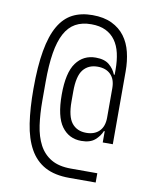

<svg xmlns="http://www.w3.org/2000/svg" viewBox="-90 -779 780 958"><g transform="rotate(10 300.0 -300.0)"><path d="M461 110H327Q253 110 204 83.5Q155 57 126 5Q97 -47 85.5 -122.5Q74 -198 74 -297Q74 -411 88 -490Q102 -569 130 -617.5Q158 -666 200.5 -688Q243 -710 301 -710Q359 -710 399.5 -690.5Q440 -671 465 -637.5Q490 -604 501 -559Q512 -514 512 -463V-93H461V-150H457Q446 -123 422 -102.5Q398 -82 354 -82Q291 -82 254.5 -132Q218 -182 218 -293Q218 -404 254.5 -454Q291 -504 354 -504Q398 -504 422 -484Q446 -464 457 -436H461V-463Q461 -508 452.5 -545Q444 -582 425 -608.5Q406 -635 376 -649.5Q346 -664 303 -664Q256 -664 223 -645.5Q190 -627 169 -588Q148 -549 138 -488Q128 -427 128 -342V-246Q128 -179 136 -122.5Q144 -66 166 -24.5Q188 17 227 40Q266 63 327 63H461ZM371 -126Q413 -126 437 -150Q461 -174 461 -219V-368Q461 -413 437 -437Q413 -461 371 -461Q324 -461 298 -428.5Q272 -396 272 -318V-268Q272 -191 298 -158.5Q324 -126 371 -126Z"/></g></svg>

Font: IBM Plex Mono Light
Style: Regular
Weight: 300
Monospace: yes
Designer: Mike Abbink, Paul van der Laan, Pieter van Rosmalen
Foundry: Bold Monday
Version: Version 2.3